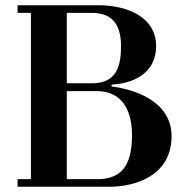

<svg xmlns="http://www.w3.org/2000/svg" viewBox="-20 -713 706 733"><path d="M47 0H397C504 0 635 -47 635 -193C635 -313 520 -368 406 -383V-390C512 -396 576 -449 576 -537C576 -644 473 -693 354 -693H47V-664H98V-29H47ZM235 -29V-365H353C442 -364 484 -297 484 -197C484 -75 439 -29 351 -29ZM235 -395V-664H330C413 -664 442 -614 442 -537C442 -465 428 -395 331 -395Z"/></svg>

Font: Monomakh Unicode
Style: Regular
Weight: 400
Version: Version 1.2